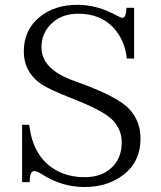

<svg xmlns="http://www.w3.org/2000/svg" viewBox="-20 -752 654 780"><path d="M495.1 -514.2Q487.3 -589.4 440.9 -639.2Q388.2 -696.3 297.9 -696.3Q225.1 -696.3 182.6 -649.4Q148.4 -612.3 148.4 -560.1Q148.4 -470.7 278.8 -424.3L303.7 -415Q461.9 -357.9 507.8 -306.2Q550.8 -257.3 550.8 -189.5Q550.8 -86.4 467.8 -32.2Q407.2 7.8 323.7 7.8Q232.4 7.8 153.8 -42Q131.3 -57.1 118.7 -57.1Q100.6 -57.1 100.6 -12.2H69.8V-245.1H98.6Q109.4 -153.3 157.7 -100.1Q221.2 -32.2 323.7 -32.2Q391.6 -32.2 431.6 -69.3Q474.6 -107.9 474.6 -174.3Q474.6 -224.1 438.5 -263.2Q405.8 -297.9 301.8 -340.3L282.7 -348.1Q173.8 -390.1 139.6 -416Q76.7 -464.4 76.7 -543Q76.7 -631.8 142.6 -684.1Q202.6 -732.4 294.9 -732.4Q375.5 -732.4 454.1 -689Q470.7 -679.7 478 -679.7Q492.2 -679.7 493.7 -720.2H524.9V-514.2Z"/></svg>

Font: I.MingCP
Style: Regular
Weight: 400
Designer: I.Font Project
Version: Version 8.000; Sep 06, 2022